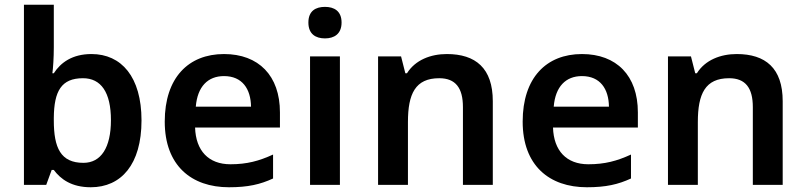

<svg xmlns="http://www.w3.org/2000/svg" viewBox="-20 -780 3399 810"><path d="M207 -580V-760H81V0H175L198 -63H207C236 -24 282 10 363 10C491 10 577 -86 577 -272C577 -456 492 -552 366 -552C285 -552 236 -516 207 -471H201C204 -493 207 -537 207 -580ZM330 -450C406 -450 448 -391 448 -273C448 -157 406 -93 332 -93C236 -93 207 -156 207 -272V-283C208 -396 239 -450 330 -450Z M925 -552C775 -552 675 -452 675 -267C675 -82 787 10 946 10C1026 10 1078 -2 1132 -27V-128C1073 -101 1022 -87 952 -87C860 -87 806 -144 803 -242H1161V-306C1161 -461 1071 -552 925 -552ZM925 -459C1002 -459 1038 -405 1039 -330H806C813 -415 857 -459 925 -459Z M1351 -751C1312 -751 1281 -734 1281 -685C1281 -636 1312 -618 1351 -618C1389 -618 1421 -636 1421 -685C1421 -734 1389 -751 1351 -751ZM1414 -542H1288V0H1414Z M1865 -552C1797 -552 1732 -527 1697 -471H1690L1672 -542H1575V0H1701V-265C1701 -384 1732 -450 1833 -450C1902 -450 1933 -409 1933 -328V0H2059V-353C2059 -493 1986 -552 1865 -552Z M2435 -552C2285 -552 2185 -452 2185 -267C2185 -82 2297 10 2456 10C2536 10 2588 -2 2642 -27V-128C2583 -101 2532 -87 2462 -87C2370 -87 2316 -144 2313 -242H2671V-306C2671 -461 2581 -552 2435 -552ZM2435 -459C2512 -459 2548 -405 2549 -330H2316C2323 -415 2367 -459 2435 -459Z M3088 -552C3020 -552 2955 -527 2920 -471H2913L2895 -542H2798V0H2924V-265C2924 -384 2955 -450 3056 -450C3125 -450 3156 -409 3156 -328V0H3282V-353C3282 -493 3209 -552 3088 -552Z"/></svg>

Font: Noto Sans Telugu SemiBold
Style: Regular
Weight: 600
Designer: Jelle Bosma - Monotype Design Team
Foundry: Monotype Imaging Inc.
Version: Version 2.005